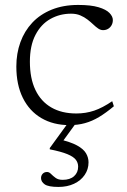

<svg xmlns="http://www.w3.org/2000/svg" viewBox="-20 -484 502 758"><path d="M288.5 -464.5Q339 -464.5 369 -455.5Q399 -446.5 412.2 -432.8Q425.5 -419 425.5 -405Q425.5 -393.5 420.5 -384.5Q415.5 -375.5 406.8 -370.2Q398 -365 387 -365Q377 -365 367.5 -371.5Q358 -378 347.8 -387.8Q337.5 -397.5 325.2 -407Q313 -416.5 297.2 -423.2Q281.5 -430 260.5 -430Q216 -430 179 -409.2Q142 -388.5 120 -346.2Q98 -304 98 -240.5Q98 -174.5 119.8 -129Q141.5 -83.5 182.5 -59.8Q223.5 -36 281.5 -36Q318.5 -36 351.8 -47.2Q385 -58.5 423 -84.5L429.5 -64.5Q398.5 -38.5 371 -22Q343.5 -5.5 315.2 2.2Q287 10 254.5 10Q190.5 10 143.2 -17.8Q96 -45.5 70.2 -97.5Q44.5 -149.5 44.5 -221.5Q44.5 -273 60.5 -317.2Q76.5 -361.5 107.5 -394.5Q138.5 -427.5 184.2 -446Q230 -464.5 288.5 -464.5ZM211 254Q171 254 156.5 243.8Q142 233.5 142 219Q142 209 148.5 202Q155 195 166 195Q174 195 181.5 202.8Q189 210.5 199.5 218.2Q210 226 227.5 226Q256.5 226 272.5 211.5Q288.5 197 288.5 174Q288.5 158.5 279.2 146.5Q270 134.5 245.8 124.5Q221.5 114.5 176.5 105.5V100.5L255 -7.5H287L216.5 89.5L211.5 65.5Q258 76 283.8 90Q309.5 104 319.5 121Q329.5 138 329.5 157Q329.5 184.5 314.2 206.8Q299 229 272.2 241.5Q245.5 254 211 254Z"/></svg>

Font: Newsreader Light
Style: Regular
Weight: 300
Designer: Hugues Gentile
Foundry: Production Type
Version: Version 1.003